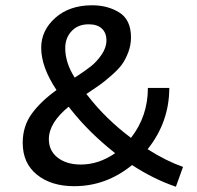

<svg xmlns="http://www.w3.org/2000/svg" viewBox="-20 -700 745 727"><path d="M673 -68 646 7Q563 -21 480 -75Q382 5 261 5Q174 5 120 -38.5Q66 -82 66 -159Q66 -222 100 -269Q134 -316 194 -359Q136 -446 136 -519Q136 -585 189.5 -632.5Q243 -680 329 -680Q388 -680 432 -652.5Q476 -625 476 -558Q476 -529 465.5 -501.5Q455 -474 441.5 -455.5Q428 -437 401 -413.5Q374 -390 357 -378Q340 -366 307 -344L312 -338Q381 -249 476 -178Q540 -260 540 -367H621Q621 -238 539 -135Q608 -91 673 -68ZM227 -518Q227 -462 263 -406Q303 -432 325 -449.5Q347 -467 365 -493.5Q383 -520 383 -547Q383 -576 365.5 -592Q348 -608 316 -608Q275 -608 251 -582Q227 -556 227 -518ZM286 -77Q354 -77 416 -120Q317 -198 247 -287L240 -296Q165 -235 165 -173Q165 -129 198.5 -103Q232 -77 286 -77Z"/></svg>

Font: EauTestInfant Semibold
Style: Italic
Weight: 600
Italic angle: -12°
Designer: Christian Thalmann (Catharsis Fonts)
Version: Version 0.001;PS 000.001;hotconv 1.0.88;makeotf.lib2.5.64775